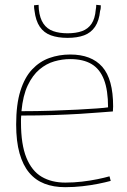

<svg xmlns="http://www.w3.org/2000/svg" viewBox="-20 -766 528 796"><path d="M250 10Q202 10 164.5 -4.5Q127 -19 101 -50Q75 -81 61 -130.5Q47 -180 47 -250Q47 -333 64.5 -389Q82 -445 113 -478Q144 -511 184.5 -525.5Q225 -540 271 -540Q359 -540 404 -489Q449 -438 449 -325Q449 -321 448.5 -314.5Q448 -308 448 -304Q431 -303 396 -300Q361 -297 311.5 -294Q262 -291 200.5 -289Q139 -287 68 -287Q67 -280 67 -273Q67 -266 67 -259Q67 -167 89.5 -112Q112 -57 153 -33Q194 -9 251 -9Q286 -9 320 -13Q354 -17 383.5 -23Q413 -29 434 -35L439 -16Q417 -10 387 -4Q357 2 322 6Q287 10 250 10ZM69 -305Q134 -305 193.5 -307Q253 -309 301.5 -311.5Q350 -314 383 -316.5Q416 -319 428 -321Q428 -392 411 -436Q394 -480 359.5 -500.5Q325 -521 271 -521Q238 -521 205 -511.5Q172 -502 143.5 -478Q115 -454 95 -412Q75 -370 69 -305ZM260 -609Q220 -609 191 -619.5Q162 -630 145 -655Q128 -680 123 -722Q122 -727 121.5 -732.5Q121 -738 121 -744L140 -746Q140 -741 140.5 -736Q141 -731 141 -727Q145 -690 160 -668Q175 -646 200.5 -637Q226 -628 260 -628Q295 -628 320 -637Q345 -646 359.5 -667.5Q374 -689 377 -726Q378 -731 378.5 -736Q379 -741 379 -746L398 -744Q398 -738 397.5 -732Q397 -726 395 -721Q391 -680 374 -655Q357 -630 328.5 -619.5Q300 -609 260 -609Z"/></svg>

Font: Georama ExtraCondensed Thin Thin
Style: Regular
Weight: 250
Version: Version 1.001